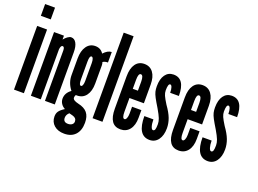

<svg xmlns="http://www.w3.org/2000/svg" viewBox="-130 -1044 2083 1550"><g transform="rotate(20 911.5 -269.5)"><path d="M21.5 -634H106.5V-735H21.5ZM21.5 0H106.5V-547H21.5Z M166.5 0H251.5V-431Q256 -464.5 270.5 -464.5Q287.5 -464.5 287.5 -432.5V0H372V-448Q372 -498.5 356 -526.8Q340 -555 312 -555Q299 -555 282.2 -543.2Q265.5 -531.5 251.5 -513.5V-547H166.5Z M523 196Q584 196 618 159Q652 122 652 56Q652 1.5 627 -29Q602 -59.5 548 -71Q498.5 -82 498.5 -105Q498.5 -120 506.5 -129.5Q508 -129.5 511.2 -129.2Q514.5 -129 514.5 -129Q565 -129 593 -167Q621 -205 621 -270.5V-426.5Q621 -440.5 616 -453Q630.5 -465 659.5 -465V-555Q626 -555 590.5 -516.5Q566.5 -555 519 -555Q472.5 -555 445.2 -516.2Q418 -477.5 418 -411.5V-269.5Q418 -202.5 461 -148.5Q414.5 -115.5 414.5 -66Q414.5 -43 427.2 -23.5Q440 -4 461.5 7Q428 28.5 415.2 46.8Q402.5 65 402.5 91Q402.5 138.5 435.5 167.2Q468.5 196 523 196ZM519 -213Q501.5 -213 501.5 -262V-415.5Q501.5 -465.5 519 -465.5Q527.5 -465.5 532.8 -452.2Q538 -439 538 -415.5V-262Q538 -240.5 532.8 -226.8Q527.5 -213 519 -213ZM524.5 111Q484 111 484 73Q484 46.5 507 26.5L538.5 35Q572 44.5 572 74Q572 91 558.8 101Q545.5 111 524.5 111Z M696.5 0H781.5V-735H696.5Z M937 8Q987 8 1015.8 -29Q1044.5 -66 1044.5 -130V-196H964.5V-136Q964.5 -113 957.8 -97Q951 -81 941 -81Q920.5 -81 920.5 -136V-255H1044.5V-415.5Q1044.5 -481 1017.2 -518Q990 -555 941 -555Q892.5 -555 865.8 -517.5Q839 -480 839 -412V-133.5Q839 8 937 8ZM920.5 -334V-411Q920.5 -467.5 942 -467Q964.5 -466.5 964.5 -411V-334Z M1187.5 8Q1233.5 8 1261 -29.2Q1288.5 -66.5 1288.5 -128.5Q1288.5 -171 1272.8 -212.8Q1257 -254.5 1220 -306Q1194 -347.5 1184.2 -369.8Q1174.5 -392 1174.5 -413.5Q1174.5 -471 1193 -471Q1203 -471 1209 -453.5Q1215 -436 1215 -407H1290Q1290 -556 1191 -555Q1146.5 -554.5 1121 -518.8Q1095.5 -483 1095.5 -420.5Q1095.5 -395 1100.2 -375Q1105 -355 1119.2 -328Q1133.5 -301 1162 -254.5Q1189 -208.5 1198.8 -183Q1208.5 -157.5 1208.5 -135Q1208.5 -103 1203.8 -89.5Q1199 -76 1187.5 -76Q1176 -76 1168.8 -99.2Q1161.5 -122.5 1161.5 -159H1083.5Q1083.5 8 1187.5 8Z M1437 8Q1487 8 1515.8 -29Q1544.5 -66 1544.5 -130V-196H1464.5V-136Q1464.5 -113 1457.8 -97Q1451 -81 1441 -81Q1420.5 -81 1420.5 -136V-255H1544.5V-415.5Q1544.5 -481 1517.2 -518Q1490 -555 1441 -555Q1392.5 -555 1365.8 -517.5Q1339 -480 1339 -412V-133.5Q1339 8 1437 8ZM1420.5 -334V-411Q1420.5 -467.5 1442 -467Q1464.5 -466.5 1464.5 -411V-334Z M1687.5 8Q1733.5 8 1761 -29.2Q1788.5 -66.5 1788.5 -128.5Q1788.5 -171 1772.8 -212.8Q1757 -254.5 1720 -306Q1694 -347.5 1684.2 -369.8Q1674.5 -392 1674.5 -413.5Q1674.5 -471 1693 -471Q1703 -471 1709 -453.5Q1715 -436 1715 -407H1790Q1790 -556 1691 -555Q1646.5 -554.5 1621 -518.8Q1595.5 -483 1595.5 -420.5Q1595.5 -395 1600.2 -375Q1605 -355 1619.2 -328Q1633.5 -301 1662 -254.5Q1689 -208.5 1698.8 -183Q1708.5 -157.5 1708.5 -135Q1708.5 -103 1703.8 -89.5Q1699 -76 1687.5 -76Q1676 -76 1668.8 -99.2Q1661.5 -122.5 1661.5 -159H1583.5Q1583.5 8 1687.5 8Z"/></g></svg>

Font: League Gothic SemiCondensed
Style: Regular
Weight: 400
Width: 4
Designer: The League of Moveable Type
Version: Version 1.600; ttfautohint (v1.8.3)